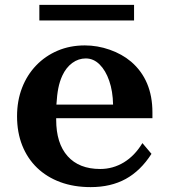

<svg xmlns="http://www.w3.org/2000/svg" viewBox="-20 -746 700 786"><path d="M141.1 -726.1H528.8V-662.1H141.1ZM210 -255.9Q210 -159.2 256.8 -106.7Q303.7 -54.2 390.1 -54.2Q442.4 -54.2 487.1 -81.3Q531.7 -108.4 563 -160.2L600.1 -116.2Q555.7 -46.9 494.6 -13.4Q433.6 20 351.1 20Q282.2 20 226.8 -0.5Q171.4 -21 131.8 -59.1Q92.3 -97.2 71 -150.6Q49.8 -204.1 49.8 -270Q49.8 -333.5 70.3 -386.5Q90.8 -439.5 128.2 -478.3Q165.5 -517.1 216.1 -538.6Q266.6 -560.1 327.1 -560.1Q378.9 -560.1 429.2 -542.5Q479.5 -524.9 517.1 -493.2Q604 -418 604 -286.1V-262.2H210ZM442.9 -317.9Q441.9 -372.6 427.2 -415Q412.6 -457.5 387.7 -482.2Q362.8 -506.8 331.1 -506.8Q301.3 -506.8 275.9 -488.3Q250.5 -469.7 234.9 -436Q224.1 -412.1 218.8 -385.3Q213.4 -358.4 210.9 -317.9Z"/></svg>

Font: BIZ UDPMincho
Style: Bold
Weight: 700
Designer: TypeBank Co., Ltd.
Foundry: Morisawa Inc.
Version: Version 1.06